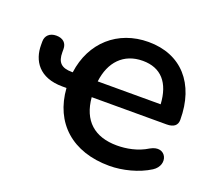

<svg xmlns="http://www.w3.org/2000/svg" viewBox="-93 -619 836 751"><g transform="rotate(20 325.0 -244.0)"><path d="M427 10C481 10 546 -6 593 -36C646 -70 614 -143 553 -108C513 -83 466 -75 428 -75C334 -75 279 -124 271 -219H583C612 -219 627 -231 627 -254C627 -405 543 -498 407 -498C279 -498 185 -414 168 -285H165C120 -285 103 -303 103 -345V-358C103 -382 88 -398 59 -398C31 -398 15 -381 15 -358V-343C15 -279 51 -219 149 -219H166C176 -77 273 10 427 10ZM272 -285C282 -368 331 -421 411 -421C487 -421 529 -373 534 -285Z"/></g></svg>

Font: SN Pro Medium
Style: Regular
Weight: 500
Designer: Tobias Whetton
Foundry: Supernotes
Version: Version 1.003;Glyphs 3.3 (3324)